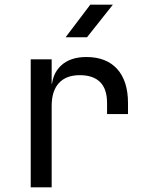

<svg xmlns="http://www.w3.org/2000/svg" viewBox="-20 -805 640 825"><path d="M112 0V-550H202V-445H221L202 -421Q202 -485 241.5 -522.5Q281 -560 351 -560Q437 -560 483.5 -508.5Q530 -457 530 -362V-315H440V-362Q440 -423 410 -452.5Q380 -482 323 -482Q264 -482 233 -448Q202 -414 202 -350V0ZM262 -645 368 -785H465L354 -645Z"/></svg>

Font: JetBrains Mono
Style: Regular
Weight: 400
Monospace: yes
Designer: Philipp Nurullin, Konstantin Bulenkov
Foundry: JetBrains
Version: Version 2.305